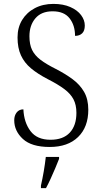

<svg xmlns="http://www.w3.org/2000/svg" viewBox="-20 -744 520 985"><path d="M235 10Q142 10 97.5 -31Q53 -72 53 -127Q53 -151 65.5 -167Q78 -183 100 -183Q103 -116 136.5 -71.5Q170 -27 239 -27Q304 -27 338 -63.5Q372 -100 372 -165Q372 -206 357 -234.5Q342 -263 310 -287Q278 -311 225 -338Q173 -365 139 -393.5Q105 -422 87.5 -460Q70 -498 70 -552Q70 -603 93.5 -641.5Q117 -680 158.5 -702Q200 -724 254 -724Q304 -724 340.5 -708Q377 -692 396 -666.5Q415 -641 415 -613Q415 -586 401.5 -573Q388 -560 365 -560Q365 -614 337 -650Q309 -686 250 -686Q192 -686 161.5 -650Q131 -614 131 -558Q131 -516 144.5 -488Q158 -460 187.5 -437.5Q217 -415 265 -391Q314 -366 352 -338Q390 -310 411.5 -272.5Q433 -235 433 -181Q433 -92 380.5 -41Q328 10 235 10ZM190 208Q198 173 204.5 135Q211 97 215 61H283V71Q275 92 263.5 119Q252 146 239.5 173.5Q227 201 216 221H190Z"/></svg>

Font: Noto Serif Ethiopic SemiCondensed Light
Style: Regular
Weight: 300
Width: 4
Designer: Monotype Design Team
Foundry: Monotype Imaging Inc.
Version: Version 2.102; ttfautohint (v1.8.4.7-5d5b)